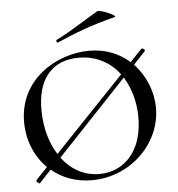

<svg xmlns="http://www.w3.org/2000/svg" viewBox="-48 -674 676 731"><g transform="rotate(-5 289.5 -308.0)"><path d="M192 -522C260 -552 325 -577 414 -599C431 -603 359 -633 350 -627C298 -597 249 -563 187 -532C183 -530 186 -519 192 -522ZM472 -412 517 -460C522 -464 509 -474 505 -470L460 -423C421 -458 369 -480 306 -480C183 -480 36 -395 36 -231C36 -162 62 -98 108 -53L64 -7C60 -2 73 9 76 6L121 -42C161 -8 213 12 275 12C421 12 541 -104 541 -241C541 -303 516 -366 472 -412ZM106 -265C103 -387 161 -457 264 -457C332 -457 384 -427 420 -380L152 -99C123 -144 107 -202 106 -265ZM305 -9C246 -9 196 -38 162 -84L429 -367C455 -325 470 -273 471 -218C474 -85 401 -9 305 -9Z"/></g></svg>

Font: Cormorant SC
Style: Regular
Weight: 400
Designer: Christian Thalmann (Catharsis Fonts)
Version: Version 1.000;PS 001.000;hotconv 1.0.70;makeotf.lib2.5.58329